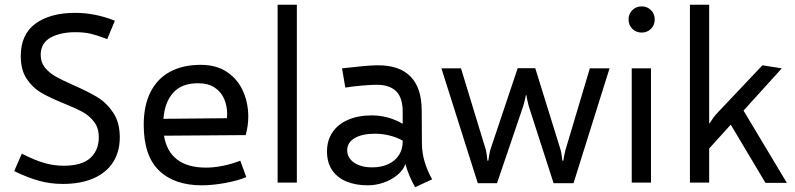

<svg xmlns="http://www.w3.org/2000/svg" viewBox="-20 -760 3307 799"><path d="M39.1 -47.9 70.8 -120.6Q126 -92.3 165.8 -81.3Q205.6 -70.3 244.6 -70.3Q321.3 -70.3 356.2 -102.8Q391.1 -135.3 391.1 -188.5Q391.1 -227.1 371.8 -252.7Q352.5 -278.3 324 -293.9Q295.4 -309.6 245.6 -329.6Q187 -353.5 151.6 -374Q116.2 -394.5 91.3 -431.6Q66.4 -468.8 66.4 -526.4Q66.4 -617.2 127.9 -661.9Q189.5 -706.5 292.5 -706.5Q376 -706.5 458 -673.8L426.3 -597.2L414.1 -601.6Q383.8 -613.3 357.4 -619.6Q331.1 -626 293.9 -626Q231 -626 190.2 -603.3Q149.4 -580.6 149.4 -531.2Q149.4 -500.5 167.2 -478.5Q185.1 -456.5 211.4 -441.7Q237.8 -426.8 285.2 -405.8Q346.7 -378.9 385.3 -355.5Q423.8 -332 451.2 -291Q478.5 -250 478.5 -188.5Q478.5 -128.9 450.7 -85.2Q422.9 -41.5 369.6 -18.1Q316.4 5.4 241.7 5.4Q190.9 5.4 144.5 -7.1Q98.1 -19.5 39.1 -47.9Z M980 -91.3 1004.9 -22.9Q970.2 -8.3 917 1.5Q863.8 11.2 820.3 11.2Q705.1 11.2 641.6 -50.5Q578.1 -112.3 578.1 -240.7Q578.1 -320.8 606.2 -376.7Q634.3 -432.6 687.5 -461.4Q740.7 -490.2 815.4 -490.2Q881.3 -490.2 925.8 -459.7Q970.2 -429.2 991.7 -380.1Q1013.2 -331.1 1013.2 -274.9Q1013.2 -236.3 1002.4 -197.8L662.6 -195.3Q673.3 -129.4 717.3 -95.9Q761.2 -62.5 837.4 -62.5Q870.1 -62.5 906.7 -69.8Q943.4 -77.1 980 -91.3ZM660.2 -265.6 924.3 -268.1Q925.3 -279.8 925.3 -285.6Q925.3 -318.8 913.1 -347.9Q900.9 -377 873.8 -395.3Q846.7 -413.6 804.7 -413.6Q735.4 -413.6 700.2 -373.5Q665 -333.5 660.2 -265.6Z M1135.3 -740.2H1215.3V0H1135.3Z M1707.5 19Q1680.7 -27.8 1667 -77.6Q1658.7 -53.2 1634.8 -32.7Q1610.8 -12.2 1577.6 -0.5Q1544.4 11.2 1510.3 11.2Q1461.9 11.2 1423.6 -3.9Q1385.3 -19 1363 -50.8Q1340.8 -82.5 1340.8 -129.9Q1340.8 -175.8 1363.8 -209.7Q1386.7 -243.7 1429 -261.7Q1471.2 -279.8 1527.3 -279.8Q1594.7 -279.8 1655.8 -245.1V-294.9Q1655.8 -353.5 1628.4 -380.4Q1601.1 -407.2 1547.4 -407.2Q1526.9 -407.2 1488.5 -404.1Q1450.2 -400.9 1417 -395.5L1403.3 -475.6Q1462.9 -482.4 1496.8 -485.4Q1530.8 -488.3 1553.7 -488.3Q1642.6 -488.3 1688.5 -441.4Q1734.4 -394.5 1734.9 -301.8L1735.8 -161.1Q1736.3 -89.4 1778.3 -13.7ZM1655.8 -170.4V-174.8Q1631.3 -188.5 1601.6 -196Q1571.8 -203.6 1539.6 -203.6Q1487.3 -203.6 1456.1 -185.3Q1424.8 -167 1424.8 -134.8Q1424.8 -113.8 1437.7 -97.7Q1450.7 -81.5 1474.1 -72.5Q1497.6 -63.5 1528.3 -63.5Q1566.4 -63.5 1595.2 -76.7Q1624 -89.8 1639.9 -114.3Q1655.8 -138.7 1655.8 -170.4Z M1816.9 -475.6H1898.4L2002 -135.7Q2003.9 -127.9 2005.9 -113.3Q2007.8 -98.6 2008.3 -91.8H2012.2Q2012.7 -97.7 2015.9 -115Q2019 -132.3 2021 -138.2L2134.3 -476.1H2207.5L2313 -136.2Q2314.5 -131.8 2317.1 -115Q2319.8 -98.1 2320.3 -91.3H2324.2Q2324.7 -96.2 2327.6 -111.1Q2330.6 -126 2333 -135.3L2434.6 -475.6H2516.6L2366.7 2.4H2283.7L2180.2 -318.8Q2177.2 -329.1 2174.1 -344.5Q2170.9 -359.9 2170.4 -364.3H2168.5Q2168 -359.9 2164.3 -344.5Q2160.6 -329.1 2157.7 -319.3L2048.3 2.4H1968.3Z M2595.7 -679.2Q2595.7 -702.1 2611.3 -717.8Q2627 -733.4 2650.4 -733.4Q2673.3 -733.4 2689 -717.8Q2704.6 -702.1 2704.6 -679.2Q2704.6 -655.8 2689 -640.1Q2673.3 -624.5 2650.4 -624.5Q2627 -624.5 2611.3 -640.1Q2595.7 -655.8 2595.7 -679.2ZM2608.9 -475.6H2689V0H2608.9Z M3021 -241.2 2931.2 -142.1V0H2851.1V-740.2H2931.2V-244.6Q2950.7 -274.9 2965.3 -290L3152.8 -488.3L3233.4 -475.6L3074.2 -299.8L3254.4 1H3165.5Z"/></svg>

Font: Selawik
Style: Regular
Weight: 400
Designer: Aaron Bell
Foundry: Microsoft Corporation
Version: Version 1.01